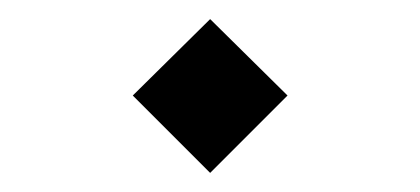

<svg xmlns="http://www.w3.org/2000/svg" viewBox="-20 -428 440 201"><path d="M119 -328 200 -408 281 -328 200 -247Z"/></svg>

Font: FiraGO
Style: Italic
Weight: 400
Italic angle: -8°
Designer: bBox Type GmbH
Foundry: bBox Type GmbH
Version: Version 1.001